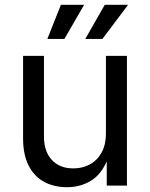

<svg xmlns="http://www.w3.org/2000/svg" viewBox="-20 -781 631 808"><path d="M262.2 6.8Q207 6.8 165.3 -15.9Q123.5 -38.6 100.3 -84.5Q77.1 -130.4 77.1 -199.2V-545.9H165V-206.5Q165 -143.6 198.2 -107.9Q231.4 -72.3 288.6 -72.3Q327.6 -72.3 358.6 -89.4Q389.6 -106.4 407.7 -139.4Q425.8 -172.4 425.8 -218.8V-545.9H514.2V0H429.2V-132.3H440.9Q415.5 -55.7 368.9 -24.4Q322.3 6.8 262.2 6.8ZM251 -617.2H179.2L236.3 -760.7H334ZM411.1 -617.2H338.9L420.9 -760.7H519Z"/></svg>

Font: Inter Variable LoSnoCo
Style: Regular
Weight: 400
Designer: Rasmus Andersson
Foundry: rsms
Version: Version 4.000;git-a52131595; featfreeze: case,dlig,ss01,ss02